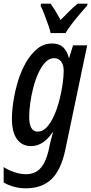

<svg xmlns="http://www.w3.org/2000/svg" viewBox="-43 -786 497 1046"><path d="M97 240Q62 240 30 230.5Q-2 221 -23 208V124Q-3 138 31 150.5Q65 163 98 163Q148 163 177 131Q206 99 221 37L228 3Q231 -8 235.5 -27Q240 -46 246 -66H244Q193 10 126 10Q77 10 49.5 -28Q22 -66 22 -138Q22 -183 30.5 -237.5Q39 -292 56 -347Q73 -402 99.5 -447.5Q126 -493 161 -521Q196 -549 241 -549Q279 -549 300.5 -529Q322 -509 332 -471H334L355 -539H432L312 34Q288 143 236 191.5Q184 240 97 240ZM162 -69Q190 -69 212 -93Q234 -117 251.5 -156Q269 -195 280.5 -240Q292 -285 298 -327.5Q304 -370 304 -400Q304 -433 290 -451Q276 -469 251 -469Q225 -469 203.5 -446Q182 -423 165.5 -386.5Q149 -350 138 -307Q127 -264 121.5 -222.5Q116 -181 116 -150Q116 -69 162 -69ZM233 -606Q229 -624 219 -652.5Q209 -681 198 -709.5Q187 -738 178 -755L181 -766H233Q243 -752 257 -729.5Q271 -707 287 -677Q313 -704 336.5 -727Q360 -750 380 -766H434L432 -756Q417 -739 393 -711Q369 -683 347 -654Q325 -625 314 -606Z"/></svg>

Font: Noto Sans ExtraCondensed Medium
Style: Italic
Weight: 500
Width: 2
Italic angle: -12°
Designer: Monotype Design Team
Foundry: Monotype Imaging Inc.
Version: Version 2.013; ttfautohint (v1.8.4.7-5d5b)